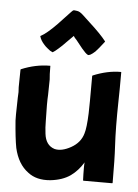

<svg xmlns="http://www.w3.org/2000/svg" viewBox="-49 -680 525 731"><g transform="rotate(5 213.0 -314.5)"><path d="M405 -140Q408 -91 408 0Q408 2 406 2H351H297Q295 2 295 0Q294 -21 294 -50Q294 -61 295 -68Q275 -35 247 -15Q217 6 171 11Q118 16 85 -10Q45 -39 31 -100Q24 -137 19 -204Q18 -208 20 -291Q22 -314 20 -331Q20 -340 20.5 -367Q21 -394 21 -398Q21 -399 22 -400Q77 -423 132 -423Q133 -423 133 -422Q133 -387 135 -371Q135 -364 134.5 -342Q134 -320 134 -312Q132 -283 134 -212Q134 -187 137 -164Q142 -120 176 -109Q203 -102 239 -122Q275 -142 285 -178Q292 -200 294 -256Q295 -277 295 -398Q295 -399 296 -400Q351 -423 402 -423Q404 -423 404 -422Q404 -347 403 -311Q401 -209 405 -140ZM118 -487Q108 -495 104 -500Q89 -516 85 -532V-533H86Q109 -545 147 -584Q152 -589 170 -608.5Q188 -628 194 -634Q201 -641 202 -641Q204 -642 216 -640Q226 -639 239 -627L268 -600Q312 -560 332 -534Q333 -533 332 -532Q309 -502 299 -492Q278 -473 271 -477Q263 -481 248 -499L224 -529Q215 -538 212 -544L209 -541L186 -518Q173 -504 158 -491L146 -481Q138 -475 137 -475L127 -480Q121 -484 118 -487Z"/></g></svg>

Font: Tovari Sans
Style: Bold
Weight: 700
Designer: Verneri Kontto, Denis Ignatov
Foundry: Verneri Kontto
Version: Version 1.10 May 7, 2019